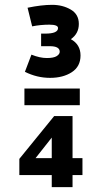

<svg xmlns="http://www.w3.org/2000/svg" viewBox="-20 -774 421 794"><path d="M280 -294V-120H321V-50H280V0H194V-50H60V-117L204 -294ZM194 -120V-205L127 -120ZM94 -742Q152 -754 195.5 -754Q239 -754 272.5 -734.5Q306 -715 306 -675Q306 -635 273 -612Q313 -590 313 -544.5Q313 -499 277 -475.5Q241 -452 187 -452Q133 -452 83 -477L110 -548Q145 -534 173.5 -534Q202 -534 214.5 -542Q227 -550 227 -560Q227 -583 186 -583H150V-635H167Q220 -635 220 -658Q220 -672 184 -672Q148 -672 113 -665ZM81 -408H310V-339H81Z"/></svg>

Font: Cherry Swash
Style: Bold
Weight: 700
Designer: Kasatkina Nataliya
Foundry: Nataliya Kasatkina
Version: Version 1.001